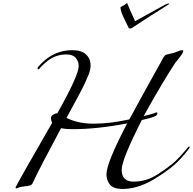

<svg xmlns="http://www.w3.org/2000/svg" viewBox="-20 -1215 1264 1259"><path d="M984 -36Q880 24 784 24Q724 24 701 -4.5Q678 -33 678 -72Q678 -146 814 -406Q618 -368 456 -368Q413 -368 380 -374Q233 -100 192 -10Q185 2 156.5 5Q128 8 116.5 10.5Q105 13 98.5 16.5Q92 20 87 20Q82 20 82 15Q82 10 148 -106L322 -410Q314 -426 314 -440Q314 -454 328.5 -463Q343 -472 356 -472Q496 -721 496 -782Q496 -812 477 -835Q458 -858 415 -858Q372 -858 334.5 -841.5Q297 -825 254 -782Q249 -777 244 -771Q235 -760 232 -760Q226 -760 226 -767Q226 -774 248 -796Q335 -886 454 -886Q514 -886 544 -858Q574 -830 574 -786Q574 -758 561 -726Q548 -694 538 -672.5Q528 -651 520 -635.5Q512 -620 497.5 -592.5Q483 -565 473 -547Q438 -484 416 -442Q492 -404 595 -404Q698 -404 828 -432Q902 -570 1054 -842Q1062 -854 1072 -857Q1082 -860 1096.5 -863Q1111 -866 1119 -868Q1127 -870 1146 -878Q1165 -886 1173.5 -886Q1182 -886 1182 -880Q1182 -868 1147 -825L1130 -804Q1052 -687 922 -454Q978 -467 990.5 -472.5Q1003 -478 1006 -478Q1012 -478 1012 -471.5Q1012 -465 1006.5 -459.5Q1001 -454 988.5 -449.5Q976 -445 966.5 -442Q957 -439 937.5 -434.5Q918 -430 910 -428Q778 -169 778 -102Q778 -24 856 -24Q936 -24 1004 -66Q1016 -74 1029 -82Q1061 -102 1112 -142Q1152 -176 1212 -248Q1216 -254 1220 -254Q1224 -254 1224 -251Q1224 -248 1222 -244Q1169 -173 1118 -129.5Q1067 -86 984 -36ZM864 -1044Q843 -1028 834 -1028Q825 -1028 823 -1034Q821 -1040 795.5 -1090.5Q770 -1141 770 -1167Q770 -1169 782 -1174.5Q794 -1180 802 -1187Q810 -1194 812 -1194L814 -1195V-1194Q837 -1137 866 -1076L1058 -1182Q1076 -1192 1088 -1192L1090 -1190Q1090 -1188 1070 -1176Q970 -1114 864 -1044Z"/></svg>

Font: Miama
Style: Regular
Weight: 400
Italic angle: 16.5°
Designer: Linus Romer
Foundry: Linus Romer
Version: 0.32